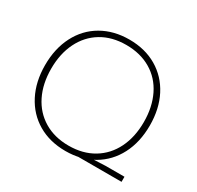

<svg xmlns="http://www.w3.org/2000/svg" viewBox="-158 -919 1140 1111"><g transform="rotate(30 412.0 -364.0)"><path d="M55 -364Q55 -475 98.5 -559.5Q142 -644 221.5 -690Q301 -736 405 -736Q510 -736 589 -689.5Q668 -643 711.5 -559Q755 -475 755 -364Q755 -253 711.5 -169Q668 -85 588.5 -38.5Q509 8 405 8Q300 8 221 -38.5Q142 -85 98.5 -169.5Q55 -254 55 -364ZM715 -364Q715 -464 677.5 -540.5Q640 -617 569.5 -658.5Q499 -700 405 -700Q310 -700 240.5 -658Q171 -616 133.5 -540Q96 -464 96 -364Q96 -264 133.5 -188Q171 -112 241 -70Q311 -28 405 -28Q500 -28 570 -70Q640 -112 677.5 -188Q715 -264 715 -364ZM650 -34H776V0H405V-23Z"/></g></svg>

Font: Mona Sans VF XLt
Style: Regular
Weight: 200
Designer: Deni Anggara
Foundry: GitHub
Version: Version 2.000;Glyphs 3.2.3 (3260)